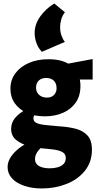

<svg xmlns="http://www.w3.org/2000/svg" viewBox="-20 -777 555 1086"><path d="M217 289Q161 289 117 274Q73 259 48 232Q23 205 23 168Q23 120 73 74Q123 28 224 -5L254 27Q219 48 198.5 72.5Q178 97 178 123Q178 149 200.5 162Q223 175 261 175Q286 175 307 169Q328 163 340 150Q352 137 352 117Q352 94 333.5 83.5Q315 73 284.5 69Q254 65 216 62Q174 58 134.5 46.5Q95 35 69 12.5Q43 -10 43 -48Q43 -83 65 -109.5Q87 -136 124 -156Q161 -176 204 -192L234 -159Q205 -147 187 -136.5Q169 -126 169 -108Q169 -89 187.5 -81Q206 -73 240 -69.5Q274 -66 322 -62Q369 -59 409 -48.5Q449 -38 474.5 -11Q500 16 500 70Q500 139 460.5 188.5Q421 238 356 263.5Q291 289 217 289ZM234 -119Q176 -119 132 -138.5Q88 -158 63.5 -193Q39 -228 39 -275Q39 -325 67 -362.5Q95 -400 143.5 -421Q192 -442 254 -442Q342 -442 388.5 -401Q435 -360 435 -291Q435 -235 408.5 -197Q382 -159 336.5 -139Q291 -119 234 -119ZM245 -225Q263 -225 275 -232Q287 -239 293.5 -251Q300 -263 300 -278Q300 -305 284.5 -320.5Q269 -336 241 -336Q215 -336 199.5 -321.5Q184 -307 184 -282Q184 -264 192 -251.5Q200 -239 213.5 -232Q227 -225 245 -225ZM325 -327 317 -408 504 -443V-327ZM287 -757 347 -708Q332 -688 326 -665.5Q320 -643 320 -624Q320 -597 328 -575Q336 -553 347 -540L217 -484Q197 -504 186.5 -532.5Q176 -561 176 -591Q176 -640 208 -684.5Q240 -729 287 -757Z"/></svg>

Font: Ysabeau Office Black
Style: Regular
Weight: 900
Designer: Christian Thalmann (Catharsis Fonts)
Version: Version 2.001;gftools[0.9.30]; featfreeze: tnum,lnum,ss02